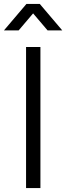

<svg xmlns="http://www.w3.org/2000/svg" viewBox="-53 -960 337 980"><path d="M153.3 0H80V-720H153.3ZM42.3 -805H-32.7L82 -940H150L264.7 -805H189.7L116 -891.7Z"/></svg>

Font: Manrope Variable Light
Style: Regular
Weight: 200
Designer: Mikhail Sharanda
Foundry: Mikhail Sharanda
Version: Version 4.505